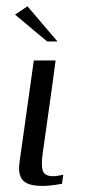

<svg xmlns="http://www.w3.org/2000/svg" viewBox="-20 -593 281 616"><path d="M158.3 -399Q148.8 -325.4 138.3 -252.3Q127.8 -179.1 117.6 -105.3Q111.6 -65.3 116.8 -46.5Q122.1 -27.7 150.9 -27.7Q156.7 -27.7 168.1 -29.5Q179.5 -31.3 183 -33L179 -3.3Q173.2 -2.3 154.2 0.6Q135.1 3.5 117.5 3.5Q89.2 3.5 73.1 -2.3Q57 -8 50 -18.7Q43 -29.4 41.6 -43.5Q40.3 -57.7 42.8 -73.8Q45.3 -90 47.5 -107.5Q52.3 -142.2 57.8 -180.2Q63.3 -218.2 68.5 -256.7Q73.8 -295.3 79 -331.5Q84.3 -367.7 88.5 -399Q105.6 -399 123.4 -399Q141.1 -399 158.3 -399ZM131.2 -460 28.2 -546.1 68.1 -572.8 164.3 -460Z"/></svg>

Font: Genos Thin
Style: Italic
Weight: 100
Italic angle: -8°
Designer: Robert E. Leuschke
Foundry: Robert E. Leuschke
Version: Version 1.010